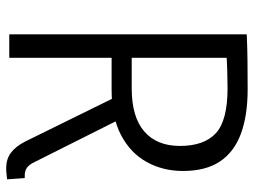

<svg xmlns="http://www.w3.org/2000/svg" viewBox="-120 -691 821 621"><g transform="rotate(90 290.5 -380.5)"><path d="M91 0V-768Q133 -770 177 -770.5Q221 -771 269 -771Q354 -771 413 -749Q472 -727 502.5 -681Q533 -635 533 -562Q533 -497 504 -444.5Q475 -392 417 -361.5Q359 -331 271 -331H127V-396H266Q358 -396 405 -436.5Q452 -477 452 -552Q452 -630 411 -668Q370 -706 265 -706Q238 -706 207 -705Q176 -704 150 -702L167 -719V0ZM283 -366 357 -375 504 -82Q512 -65 522 -57.5Q532 -50 548 -50Q550 -50 552 -50Q554 -50 556 -50L560 7Q552 8 542.5 9Q533 10 524 10Q495 10 474.5 -5Q454 -20 438 -51Z"/></g></svg>

Font: Yaldevi
Style: Regular
Weight: 400
Designer: Sol Matas, Rajitha Manaperi, Kosala Senevirathne
Foundry: Mooniak
Version: Version 1.100